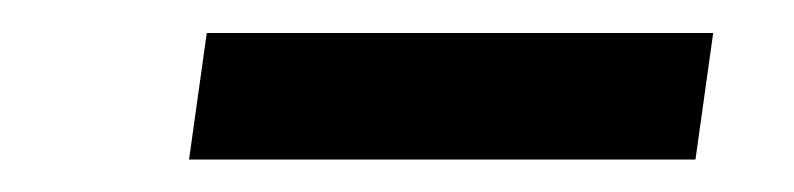

<svg xmlns="http://www.w3.org/2000/svg" viewBox="-20 -418 484 117"><path d="M403.8 -320.8 414.6 -397.9H106L95.2 -320.8Z"/></svg>

Font: Winston
Style: Italic
Weight: 400
Italic angle: -8.13011°
Designer: Vernon Adams, Kim Jin-seong, David Berlow, Cristiano Sobral
Foundry: The Winston Project Authors
Version: Version 3.004